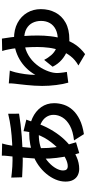

<svg xmlns="http://www.w3.org/2000/svg" viewBox="538 -1386 925 2040"><g transform="rotate(-90 1000.0 -365.5)"><path d="M496.1 -804.7Q491.8 -790.6 488.5 -777.2Q485.2 -763.7 482.5 -751.6Q473.1 -705.2 464.8 -644.5Q456.6 -583.8 451.6 -518.4Q446.6 -453 446.6 -390.5Q446.6 -311.6 455 -246.4Q463.3 -181.2 477.9 -125.5Q492.5 -69.9 508.8 -19.6L393.8 14.5Q379 -30.5 365.3 -92.4Q351.7 -154.4 343 -225.7Q334.3 -297 334.3 -370.3Q334.3 -419.6 337.4 -470.5Q340.5 -521.3 344.9 -570.7Q349.2 -620 354.5 -665.3Q359.8 -710.5 363.5 -747.9Q365.3 -762.2 366.2 -778.8Q367.1 -795.3 366.3 -808.1ZM317.8 -694.3Q412.9 -694.3 496.6 -698.3Q580.3 -702.4 657.6 -712.4Q734.9 -722.4 811.7 -740.8L812.7 -625.1Q761.2 -616.1 698.5 -608.6Q635.9 -601.1 568.6 -596Q501.3 -590.9 436 -588.3Q370.7 -585.7 314.1 -585.7Q288 -585.7 255.7 -587.1Q223.4 -588.5 191.9 -590Q160.4 -591.5 136.9 -592.5L133.6 -707.8Q151.4 -705.6 183.3 -702.2Q215.3 -698.8 251.6 -696.5Q287.9 -694.3 317.8 -694.3ZM749.5 -547.8Q745.9 -539.1 740.1 -522.9Q734.3 -506.7 728.8 -490.1Q723.3 -473.5 719.7 -462.8Q691.1 -372.7 649.5 -298.4Q607.9 -224.1 560.1 -168.5Q512.3 -112.9 464.7 -77.8Q415.9 -41.4 353.1 -13.6Q290.3 14.1 225.9 14.1Q189.9 14.1 158.9 -1Q128 -16.1 109.6 -48.6Q91.1 -81.1 91.1 -131.5Q91.1 -184.6 113.1 -236.6Q135.1 -288.6 174.2 -335.6Q213.2 -382.6 265 -419.1Q316.8 -455.5 376.6 -477.3Q425.8 -495 484.5 -506Q543.1 -517 599.7 -517Q693.3 -517 766.4 -483.2Q839.5 -449.4 881.9 -390.1Q924.2 -330.7 924.2 -252.3Q924.2 -199.1 907.3 -148.5Q890.5 -97.9 851.9 -55.1Q813.4 -12.3 750.4 18.9Q687.5 50.1 595.3 64.1L528.7 -41.1Q625.2 -51.7 684.9 -84.6Q744.6 -117.5 772.5 -163.5Q800.4 -209.4 800.4 -258.2Q800.4 -301.5 776.6 -336.8Q752.9 -372.1 706.5 -393.7Q660.2 -415.3 592.2 -415.3Q524.1 -415.3 470.6 -400Q417.1 -384.7 381 -367.7Q331.2 -344.1 292.2 -307.5Q253.1 -270.9 231.1 -231Q209.1 -191 209.1 -157.2Q209.1 -132.7 220.2 -120.1Q231.3 -107.6 255.3 -107.6Q291.2 -107.6 338.1 -131.2Q385 -154.7 430.5 -197.5Q485.3 -247.9 533.3 -317.8Q581.3 -387.8 611.5 -491.9Q614.9 -502.3 617.8 -518.1Q620.8 -534 623.4 -550.4Q626.1 -566.8 626.9 -577.3Z M1270.5 -723.2Q1264.8 -707.3 1260.1 -691.5Q1255.3 -675.7 1251.8 -662.9Q1247.6 -643.8 1242.2 -617.7Q1236.9 -591.6 1233.1 -562.8Q1229.2 -534 1226.9 -505.5Q1224.5 -477 1225.1 -452.1Q1256.4 -507.4 1298.6 -549.5Q1340.7 -591.5 1390.9 -620.3Q1441.1 -649.1 1496.8 -663.9Q1552.4 -678.7 1610.6 -678.7Q1707 -678.7 1776.9 -641.3Q1846.8 -603.9 1885.2 -539.3Q1923.5 -474.7 1923.5 -393.5Q1923.5 -307.9 1887.4 -239Q1851.2 -170.2 1779.7 -130.4Q1708.1 -90.7 1601.1 -90.7Q1542.6 -90.7 1486.4 -111.6Q1430.3 -132.5 1384.9 -172.2Q1339.6 -211.8 1311.6 -268.4L1384 -358.3Q1406.4 -315.2 1435.3 -282.4Q1464.1 -249.5 1503.6 -231.3Q1543.1 -213.1 1597 -213.1Q1661.8 -213.1 1706.7 -235.1Q1751.5 -257.1 1774.9 -297.2Q1798.3 -337.4 1798.3 -391.2Q1798.3 -440.5 1778.3 -480.9Q1758.4 -521.3 1715.7 -545.9Q1672.9 -570.6 1604 -570.6Q1524.4 -570.6 1462.2 -540.7Q1400 -510.9 1355.7 -463.9Q1311.4 -416.9 1284.7 -363.9Q1258.1 -311 1248.9 -264.3Q1246.5 -250.5 1245.4 -239.2Q1244.4 -228 1244.6 -215Q1244.8 -206.7 1246.5 -188.6Q1248.2 -170.6 1250.9 -151.1Q1253.5 -131.6 1256.5 -117.2L1142.3 -101.9Q1126.6 -154.8 1117.1 -230.3Q1107.6 -305.8 1107.6 -379.5Q1107.6 -420.2 1110.4 -463Q1113.1 -505.8 1117.3 -545.9Q1121.5 -586 1125.2 -619.6Q1129 -653.1 1131.7 -675.2Q1133.5 -690.9 1134.3 -706.9Q1135.1 -722.9 1134.1 -734ZM1610.3 -807.1Q1616.8 -770.7 1624.5 -710.8Q1632.2 -650.9 1637.7 -577.6Q1643.2 -504.2 1643.2 -427Q1643.2 -357.9 1635.1 -288.1Q1626.9 -218.2 1606.1 -151.7Q1585.4 -85.1 1546.3 -26.9Q1507.1 31.3 1445.2 76.7L1324.9 5.7Q1386.3 -28.8 1424.5 -78.7Q1462.8 -128.6 1484 -187Q1505.3 -245.5 1513.2 -307.3Q1521.1 -369.2 1521.1 -427.6Q1521.1 -486.1 1517.6 -543.5Q1514.2 -600.8 1508.8 -650.3Q1503.5 -699.8 1496.2 -733.6Q1492.4 -752.3 1488 -772.1Q1483.6 -792 1478.8 -804.3Z"/></g></svg>

Font: Shanggu Sans SC VF
Style: Regular
Weight: 250
Designer: GuiWonder
Version: Version 1.021